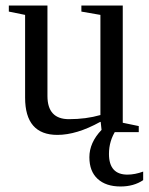

<svg xmlns="http://www.w3.org/2000/svg" viewBox="-20 -479 540 696"><path d="M345 -37H343Q258 10 188 10Q71 10 71 -125V-425L12 -437V-459H152V-131Q152 -47 230 -47Q292 -47 344 -62V-425L275 -437V-459H425V-34L483 -22V0H349ZM375 79Q375 154 442 154Q469 154 499 143V174Q465 197 417 197Q364 197 334 169.5Q304 142 304 91Q304 38 348 -8H401Q375 31 375 79Z"/></svg>

Font: Libra Serif Modern
Style: Regular
Weight: 400
Designer: Stefan Peev, Context Ltd
Foundry: Stefan Peev, Context Ltd
Version: Version 1.000